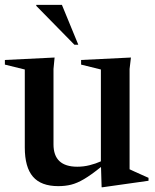

<svg xmlns="http://www.w3.org/2000/svg" viewBox="-22 -752 635 786"><path d="M197 -161Q197 -69.5 294.5 -69.5Q320.5 -69.5 345.2 -75.8Q370 -82 391 -91.5V-467.5L310 -487.5V-506.5L514 -516.5L508.5 -469.5V-59Q514.5 -56 529 -49.5Q543.5 -43 559.5 -35.8Q575.5 -28.5 586 -24V-12L398.5 14.5H394L391.5 -68.5Q350.5 -35.5 322 -18.8Q293.5 -2 269.2 4Q245 10 216.5 10Q146 10 112.8 -28.8Q79.5 -67.5 79.5 -148.5V-467.5L-2 -487.5V-506.5L201.5 -516.5L197 -469.5ZM298.5 -569H282.5L126.5 -728V-732H231.5Z"/></svg>

Font: Newsreader Display Medium
Style: Regular
Weight: 500
Designer: Hugues Gentile
Foundry: Production Type
Version: Version 1.001